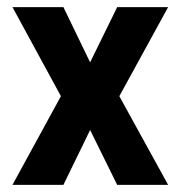

<svg xmlns="http://www.w3.org/2000/svg" viewBox="-20 -519 507 539"><path d="M15 -499H158L233 -344L309 -499H452L315 -249L452 0H309L233 -154L158 0H15L151 -249Z"/></svg>

Font: TypoPRO Titillium Maps
Style: 999 wt
Weight: 900
Designer: Campivisivi
Foundry: Accademia di Belle Arti di Urbino and students of MA course of Visual design
Version: Version 001.001